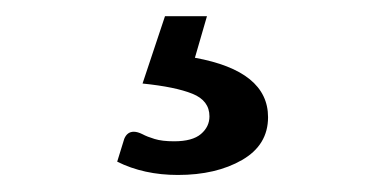

<svg xmlns="http://www.w3.org/2000/svg" viewBox="-20 -32 440 231"><path d="M194 178.5Q153 178.5 121 162.5L129.5 135Q133 126.5 141 126.5Q145.5 126.5 151.5 129.5Q157 132.5 166 135.2Q175 138 189.5 138Q211.5 138 221.8 129.2Q232 120.5 232 108Q232 89 211.5 80.8Q191 72.5 151.5 68.5L178.5 -12.5H229L214.5 37.5Q302.5 53.5 302.5 109Q302.5 142.5 271.2 160.5Q240 178.5 194 178.5Z"/></svg>

Font: Verano Sans
Style: Regular
Weight: 400
Designer: Lukasz Dziedzic with Adam Twardoch and Botio Nikoltchev
Foundry: tyPoland Lukasz Dziedzic
Version: Version 3.001;December 28, 2019;FontCreator 12.0.0.2547 64-b